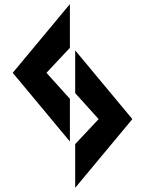

<svg xmlns="http://www.w3.org/2000/svg" viewBox="-20 -892 702 929"><path d="M343.8 16.7 620.4 -315.7 343.8 -648.2 343.8 -441.6 457.2 -315.7 343.8 -194.8ZM318.2 -207.3 318.2 -413.9 204.8 -539.7 318.2 -660.7 318.2 -872.2 41.6 -539.7Z"/></svg>

Font: Stormning
Style: Bold
Weight: 400
Designer: Robert Jablonski, Mew Too
Foundry: Cannot Into Space Fonts
Version: Version 0.90